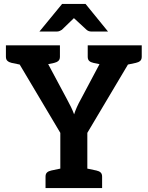

<svg xmlns="http://www.w3.org/2000/svg" viewBox="-20 -954 749 974"><path d="M286 0V-280L22 -724H144Q162 -724 173 -715Q184 -706 190 -693L319 -452Q331 -430 340 -411.5Q349 -393 356 -374Q361 -390 369.5 -409.5Q378 -429 391 -452L519 -693Q526 -704 537.5 -714Q549 -724 564 -724H687L423 -280V0ZM135 -665V-724H210V-665ZM493 -665V-724H579V-665ZM109 -724 97 -623 39 -635Q26 -638 18 -645Q10 -652 10 -666V-724ZM284 -724V-666Q284 -652 276 -645Q268 -638 255 -635L197 -623L185 -724ZM524 -724 511 -623 454 -635Q440 -638 432.5 -645Q425 -652 425 -666V-724ZM699 -724V-666Q699 -652 691 -645Q683 -638 669 -635L612 -623L599 -724ZM211 0V-58Q211 -72 218.5 -79Q226 -86 240 -89L297 -101L310 0ZM399 0 412 -101 469 -89Q483 -86 490.5 -79Q498 -72 498 -58V0ZM180 -794 295 -934H414L528 -794H444Q429 -794 419 -803L355 -862L294 -803Q290 -800 283 -797Q276 -794 268 -794Z"/></svg>

Font: Aleo
Style: Bold
Weight: 700
Designer: Alessio Laiso
Foundry: Alessio Laiso
Version: Version 2.001;gftools[0.9.29]